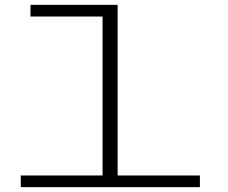

<svg xmlns="http://www.w3.org/2000/svg" viewBox="-20 -770 940 790"><path d="M65.5 0V-48H402V-702H105.5V-750H464V-48H802.5V0Z"/></svg>

Font: Trispace Expanded ExtraLight
Style: Regular
Weight: 200
Width: 7
Designer: Tyler Finck
Foundry: Etcetera Type Company
Version: Version 1.210; ttfautohint (v1.8.3)